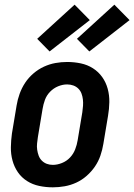

<svg xmlns="http://www.w3.org/2000/svg" viewBox="-20 -793 574 821"><path d="M206 8Q176 8 147.5 2Q119 -4 95.5 -19Q72 -34 56.5 -56.5Q41 -79 33.5 -106.5Q26 -134 26.5 -163.5Q27 -193 31 -222L51 -342Q55 -367 64 -392Q73 -417 87.5 -439Q102 -461 123 -479Q144 -497 168 -508Q192 -519 217 -523.5Q242 -528 267 -528Q297 -528 325.5 -522Q354 -516 377.5 -501Q401 -486 417 -463.5Q433 -441 440.5 -413.5Q448 -386 447.5 -356.5Q447 -327 442 -298L422 -178Q418 -153 409.5 -128Q401 -103 386 -81Q371 -59 350.5 -41Q330 -23 306 -12Q282 -1 256.5 3.5Q231 8 206 8ZM206 -88Q225 -88 245 -96Q265 -104 279.5 -119.5Q294 -135 301.5 -154.5Q309 -174 312 -193L332 -313Q334 -327 335 -340.5Q336 -354 334.5 -367.5Q333 -381 328.5 -393Q324 -405 315 -414Q306 -423 293.5 -427.5Q281 -432 267 -432Q248 -432 228.5 -424Q209 -416 194 -400.5Q179 -385 172 -365.5Q165 -346 162 -327L142 -207Q140 -193 138.5 -179.5Q137 -166 139 -152.5Q141 -139 145.5 -127Q150 -115 159 -106Q168 -97 180 -92.5Q192 -88 206 -88ZM362 -573 309 -627 469 -773 534 -707ZM192 -573 139 -627 299 -773 364 -707Z"/></svg>

Font: Iosevka Term Curly Oblique
Style: Bold
Weight: 700
Italic angle: -9°
Designer: Belleve Invis
Foundry: Belleve Invis
Version: Version 32.3.0